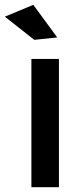

<svg xmlns="http://www.w3.org/2000/svg" viewBox="-45 -775 349 795"><path d="M85 -531H199V0H85ZM93 -755 192 -620 97 -610 -25 -706Z"/></svg>

Font: Alexandria
Style: Regular
Weight: 400
Designer: Mohamed Gaber
Foundry: Kief Type Foundry
Version: Version 5.100